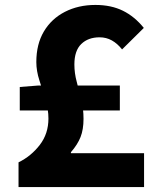

<svg xmlns="http://www.w3.org/2000/svg" viewBox="-20 -757 639 777"><path d="M55 0V-100Q106 -125 141 -170.5Q176 -216 176 -277Q176 -315 164 -354Q152 -393 139.5 -431.5Q127 -470 127 -506Q127 -578 157.5 -629.5Q188 -681 242.5 -709Q297 -737 366 -737Q430 -737 477.5 -713.5Q525 -690 562 -644L474 -557Q455 -581 432.5 -593.5Q410 -606 383 -606Q337 -606 309 -579Q281 -552 281 -496Q281 -461 290.5 -426Q300 -391 309 -354Q318 -317 318 -276Q318 -233 306 -202.5Q294 -172 267 -141V-137H563V0ZM60 -310V-405L136 -411H465V-310Z"/></svg>

Font: Noto Sans HK Thin ExtraBold
Style: Regular
Weight: 800
Version: Version 2.004-H2;hotconv 1.0.118;makeotfexe 2.5.65603